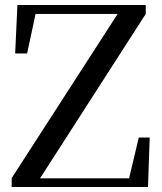

<svg xmlns="http://www.w3.org/2000/svg" viewBox="-20 -752 651 772"><path d="M27 0H575L582 -199H538L499 -35H141L566 -696V-732H50L41 -537H89L123 -696H453L27 -36Z"/></svg>

Font: Noto Serif JP Medium
Style: Regular
Weight: 500
Designer: Ryoko NISHIZUKA 西塚涼子 (kana & ideographs); Frank Grießhammer (Latin, Greek & Cyrillic); Wenlong ZHANG 张文龙 (bopomofo); San
Foundry: Adobe
Version: Version 2.001;hotconv 1.1.0;makeotfexe 2.6.0